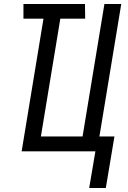

<svg xmlns="http://www.w3.org/2000/svg" viewBox="-20 -755 640 958"><path d="M425 183 456 0H88L197 -662H97V-735H404L405 -662H281L184 -74H392L501 -735H585L476 -74H551L508 183Z"/></svg>

Font: Iosevka Aile Oblique
Style: Regular
Weight: 400
Italic angle: -9°
Designer: Belleve Invis
Foundry: Belleve Invis
Version: Version 31.1.0; ttfautohint (v1.8.4)